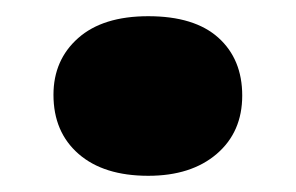

<svg xmlns="http://www.w3.org/2000/svg" viewBox="-20 -203 365 237"><path d="M163 14Q108 14 77 -13Q46 -40 46 -86Q46 -129 76.5 -156Q107 -183 163 -183Q220 -183 249.5 -156.5Q279 -130 279 -85Q279 -40 247.5 -13Q216 14 163 14Z"/></svg>

Font: Literata 18pt Black
Style: Regular
Weight: 900
Designer: Latin by Veronika Burian and Jose Scaglione. Greek by Irene Vlachou. Cyrillic by Vera Evstafieva.
Foundry: TypeTogether
Version: Version 3.103;gftools[0.9.29]